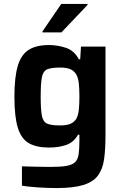

<svg xmlns="http://www.w3.org/2000/svg" viewBox="-20 -746 625 972"><path d="M267 206Q218 206 168.5 202.5Q119 199 91 194V96Q120 97 161 98Q202 99 235 99Q286 99 315.5 94Q345 89 359.5 75.5Q374 62 378 35.5Q382 9 382 -34V-64H375Q353 -25 314.5 -12Q276 1 228 1Q164 1 125.5 -21.5Q87 -44 70 -100Q53 -156 53 -256Q53 -357 70.5 -414Q88 -471 126.5 -494.5Q165 -518 228 -518Q271 -518 313.5 -504Q356 -490 379 -446H386L390 -510H514V-60Q514 9 507 59.5Q500 110 476 142.5Q452 175 402 190.5Q352 206 267 206ZM284 -111Q317 -111 336 -119Q355 -127 366 -144Q376 -162 379 -190Q382 -218 382 -257Q382 -296 379 -324Q376 -352 366 -369Q356 -387 336.5 -395.5Q317 -404 284 -404Q240 -404 219 -395Q198 -386 192 -354.5Q186 -323 186 -257Q186 -191 192 -160Q198 -129 219 -120Q240 -111 284 -111ZM195 -582V-587L290 -726H423V-721L291 -582Z"/></svg>

Font: Saira SemiBold
Style: Regular
Weight: 600
Designer: Hector Gatti with collaboration of the Omnibus-Type team
Foundry: Omnibus-Type
Version: Version 1.100; ttfautohint (v1.8.3)